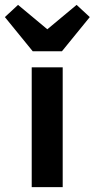

<svg xmlns="http://www.w3.org/2000/svg" viewBox="-58 -767 388 787"><path d="M199 0V-491H72V0ZM76 -557H196L310 -697L256 -747L136 -647L16 -747L-38 -697Z"/></svg>

Font: Source Sans Pro SemBd
Style: Regular
Weight: 700
Designer: Paul D. Hunt
Foundry: Adobe Systems Incorporated
Version: Version 2.020;PS 2.0;hotconv 1.0.86;makeotf.lib2.5.63406